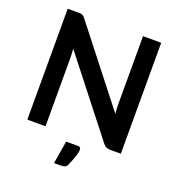

<svg xmlns="http://www.w3.org/2000/svg" viewBox="-159 -853 1088 1176"><g transform="rotate(20 385.0 -264.5)"><path d="M151 -723Q159.5 -723 165.8 -722.2Q172 -721.5 176.8 -719.2Q181.5 -717 186 -712.8Q190.5 -708.5 196 -701.5L575 -217.5Q573.5 -235 572.5 -252Q571.5 -269 571.5 -283.5V-723H690V0H621Q605 0 594.2 -5.2Q583.5 -10.5 573.5 -23L196 -504.5Q197.5 -488.5 198.2 -472.8Q199 -457 199 -444V0H80.5V-723ZM425.5 45Q439.5 45 442.8 51.2Q446 57.5 446 63.5Q446 68 444.8 76Q443.5 84 440 96.8Q436.5 109.5 429.5 128Q422.5 146.5 411.5 172Q404.5 186 394.5 190Q384.5 194 368.5 194H325L350 45Z"/></g></svg>

Font: Lato
Style: Bold
Weight: 700
Designer: Lukasz Dziedzic
Foundry: tyPoland Lukasz Dziedzic
Version: Version 2.007; 2014-02-27